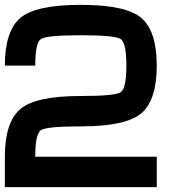

<svg xmlns="http://www.w3.org/2000/svg" viewBox="-20 -645 790 790"><path d="M0 125V0Q0 -140.6 62.5 -195.3Q125 -250 312.5 -250Q453.1 -250 476.6 -265.6Q500 -281.2 500 -375Q500 -468.8 476.6 -484.4Q453.1 -500 312.5 -500Q171.9 -500 148.4 -484.4Q125 -468.8 125 -375H0Q0 -515.6 62.5 -570.3Q125 -625 312.5 -625Q500 -625 562.5 -570.3Q625 -515.6 625 -375Q625 -234.4 562.5 -179.7Q500 -125 312.5 -125Q171.9 -125 148.4 -109.4Q125 -93.8 125 0H625V125Z"/></svg>

Font: CraftyPE
Style: Regular
Weight: 400
Designer: Erek Butcher
Foundry: Haunted Coop
Version: Version 0.018;April 4, 2024;FontCreator 15.0.0.2962 64-bit